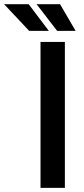

<svg xmlns="http://www.w3.org/2000/svg" viewBox="-126 -915 407 935"><path d="M189.9 -710.9V0H71.3V-710.9ZM111.8 -764.6 13.7 -894.5H-106L16.1 -764.6ZM242.2 -764.6 166.5 -894.5H52.2L152.3 -764.6Z"/></svg>

Font: Roboto Condensed Medium
Style: Regular
Weight: 500
Designer: Christian Robertson
Foundry: Google
Version: Version 3.0